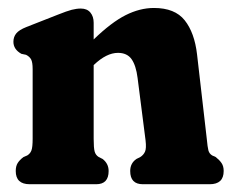

<svg xmlns="http://www.w3.org/2000/svg" viewBox="-20 -474 597 494"><path d="M221 -415.5V-372.5Q266.5 -416.5 303.2 -435Q340 -453.5 376 -453.5Q430 -453.5 455.2 -421.8Q480.5 -390 487 -334L512 -117Q514 -95.5 516.2 -87Q518.5 -78.5 526 -74L535 -70Q544.5 -62.5 550 -54.5Q555.5 -46.5 555.5 -34Q555.5 0 519.5 0H347.5Q315 0 315 -34Q315 -54 331 -65L341 -70Q349 -75 353 -83.5Q357 -92 354.5 -113L334 -273.5Q330 -305.5 318.5 -321.8Q307 -338 283.5 -338Q254 -338 221.5 -307L221 -306.5V-117Q221 -93.5 223.5 -84.2Q226 -75 234 -70L244 -65Q259.5 -53 259.5 -34Q259.5 0 227.5 0H56.5Q20.5 0 20.5 -34Q20.5 -46.5 25.5 -54.5Q30.5 -62.5 40.5 -70L50 -74Q57.5 -78.5 60.8 -86.8Q64 -95 64 -117V-296Q64 -314 60 -321.2Q56 -328.5 47 -333L35 -335.5Q14.5 -347 14.5 -366.5Q14.5 -379 21.8 -388Q29 -397 48 -404.5L129.5 -436.5Q152 -445.5 164.5 -448.8Q177 -452 188 -452Q204 -452 212.5 -441.8Q221 -431.5 221 -415.5Z"/></svg>

Font: Fraunces 144pt SuperSoft
Style: Bold
Weight: 700
Version: Version 1.000;[b76b70a41]